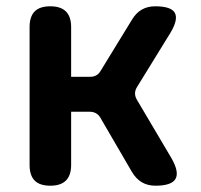

<svg xmlns="http://www.w3.org/2000/svg" viewBox="-20 -580 640 610"><path d="M140 10Q106 10 90 -6.5Q74 -23 74 -56V-494Q74 -527 90 -543.5Q106 -560 140 -560Q173 -560 189.5 -543.5Q206 -527 206 -494V-336H266Q278 -336 286.5 -341Q295 -346 301 -357L399 -517Q412 -539 430.5 -549.5Q449 -560 473 -560Q524 -560 535.5 -539Q547 -518 521 -475L415 -303Q409 -293 409 -283Q409 -273 415 -263L525 -77Q550 -33 537.5 -11.5Q525 10 474 10Q449 10 430.5 -1Q412 -12 399 -34L300 -204Q295 -214 286 -219.5Q277 -225 265 -225H206V-56Q206 -23 189.5 -6.5Q173 10 140 10Z"/></svg>

Font: Maple Mono Normal NL
Style: Bold
Weight: 700
Monospace: yes
Designer: subframe7536
Version: Version 7.000